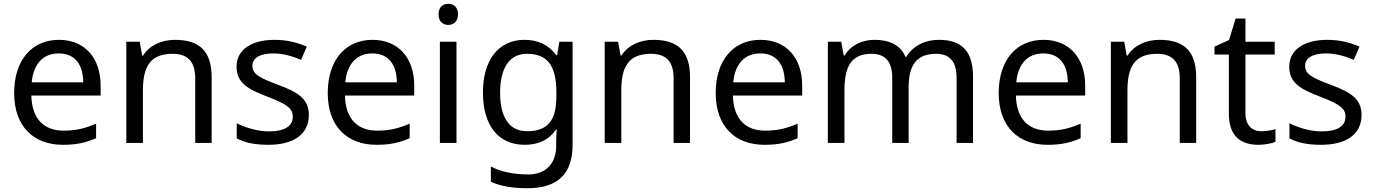

<svg xmlns="http://www.w3.org/2000/svg" viewBox="-20 -757 7277 1017"><path d="M292 -546C150 -546 55 -440 55 -264C55 -85 160 10 313 10C386 10 434 -1 489 -25V-102C433 -78 385 -65 317 -65C210 -65 149 -130 146 -251H513V-304C513 -450 429 -546 292 -546ZM291 -474C380 -474 420 -412 421 -321H148C157 -417 207 -474 291 -474Z M907 -546C839 -546 773 -519 738 -463H733L720 -536H649V0H737V-278C737 -403 775 -472 894 -472C976 -472 1014 -429 1014 -343V0H1101V-349C1101 -487 1035 -546 907 -546Z M1616 -148C1616 -234 1557 -269 1455 -307C1352 -346 1317 -364 1317 -409C1317 -449 1356 -474 1428 -474C1480 -474 1530 -459 1575 -440L1605 -510C1555 -532 1499 -546 1434 -546C1314 -546 1233 -495 1233 -404C1233 -316 1295 -284 1399 -244C1504 -204 1531 -180 1531 -140C1531 -92 1493 -61 1404 -61C1341 -61 1276 -83 1234 -104V-24C1275 -2 1327 10 1402 10C1533 10 1616 -44 1616 -148Z M1953 -546C1811 -546 1716 -440 1716 -264C1716 -85 1821 10 1974 10C2047 10 2095 -1 2150 -25V-102C2094 -78 2046 -65 1978 -65C1871 -65 1810 -130 1807 -251H2174V-304C2174 -450 2090 -546 1953 -546ZM1952 -474C2041 -474 2081 -412 2082 -321H1809C1818 -417 1868 -474 1952 -474Z M2355 -737C2326 -737 2303 -720 2303 -681C2303 -643 2326 -625 2355 -625C2382 -625 2406 -643 2406 -681C2406 -720 2382 -737 2355 -737ZM2398 -536H2310V0H2398Z M2758 -546C2620 -546 2538 -438 2538 -267C2538 -92 2620 10 2759 10C2832 10 2888 -16 2925 -71H2929C2928 -59 2926 -21 2926 -5V16C2926 110 2870 167 2778 167C2701 167 2631 152 2580 125V206C2631 229 2695 240 2773 240C2937 240 3013 162 3013 9V-536H2943L2931 -465H2926C2886 -520 2828 -546 2758 -546ZM2770 -472C2878 -472 2927 -413 2927 -267V-246C2927 -117 2880 -62 2772 -62C2678 -62 2629 -134 2629 -266C2629 -398 2680 -472 2770 -472Z M3441 -546C3373 -546 3307 -519 3272 -463H3267L3254 -536H3183V0H3271V-278C3271 -403 3309 -472 3428 -472C3510 -472 3548 -429 3548 -343V0H3635V-349C3635 -487 3569 -546 3441 -546Z M4008 -546C3866 -546 3771 -440 3771 -264C3771 -85 3876 10 4029 10C4102 10 4150 -1 4205 -25V-102C4149 -78 4101 -65 4033 -65C3926 -65 3865 -130 3862 -251H4229V-304C4229 -450 4145 -546 4008 -546ZM4007 -474C4096 -474 4136 -412 4137 -321H3864C3873 -417 3923 -474 4007 -474Z M4953 -546C4883 -546 4817 -517 4781 -456H4776C4750 -517 4694 -546 4612 -546C4548 -546 4487 -519 4454 -463H4449L4436 -536H4365V0H4453V-278C4453 -403 4488 -472 4596 -472C4671 -472 4706 -429 4706 -345V0H4793V-296C4793 -410 4834 -472 4938 -472C5012 -472 5047 -429 5047 -345V0H5134V-349C5134 -487 5074 -546 4953 -546Z M5507 -546C5365 -546 5270 -440 5270 -264C5270 -85 5375 10 5528 10C5601 10 5649 -1 5704 -25V-102C5648 -78 5600 -65 5532 -65C5425 -65 5364 -130 5361 -251H5728V-304C5728 -450 5644 -546 5507 -546ZM5506 -474C5595 -474 5635 -412 5636 -321H5363C5372 -417 5422 -474 5506 -474Z M6122 -546C6054 -546 5988 -519 5953 -463H5948L5935 -536H5864V0H5952V-278C5952 -403 5990 -472 6109 -472C6191 -472 6229 -429 6229 -343V0H6316V-349C6316 -487 6250 -546 6122 -546Z M6661 -62C6612 -62 6577 -93 6577 -158V-468H6732V-536H6577V-659H6525L6490 -545L6413 -510V-468H6489V-156C6489 -26 6562 10 6646 10C6678 10 6717 3 6736 -6V-73C6719 -67 6687 -62 6661 -62Z M7192 -148C7192 -234 7133 -269 7031 -307C6928 -346 6893 -364 6893 -409C6893 -449 6932 -474 7004 -474C7056 -474 7106 -459 7151 -440L7181 -510C7131 -532 7075 -546 7010 -546C6890 -546 6809 -495 6809 -404C6809 -316 6871 -284 6975 -244C7080 -204 7107 -180 7107 -140C7107 -92 7069 -61 6980 -61C6917 -61 6852 -83 6810 -104V-24C6851 -2 6903 10 6978 10C7109 10 7192 -44 7192 -148Z"/></svg>

Font: Noto Sans Miao
Style: Regular
Weight: 400
Designer: Monotype Design Team
Foundry: Monotype Imaging Inc.
Version: Version 2.003